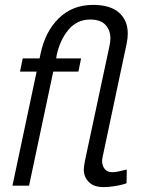

<svg xmlns="http://www.w3.org/2000/svg" viewBox="-20 -760 599 786"><path d="M323 -67Q323 -76 328 -103L428 -571Q432 -591 432 -602Q432 -636 412 -658Q392 -680 349 -680Q296 -680 261 -639Q226 -598 212 -534L210 -521H312L301 -467H198L99 0H31L130 -467H62L73 -521H142L146 -540Q165 -631 221 -685.5Q277 -740 361 -740Q431 -740 467 -708.5Q503 -677 503 -623Q503 -603 499 -584L400 -117Q398 -107 398 -101Q398 -82 408.5 -68.5Q419 -55 439 -55Q445 -55 453.5 -56Q462 -57 469.5 -59Q477 -61 484 -62.5Q491 -64 495 -65L499 -66L498 -10Q497 -9 483 -5Q469 -1 446 2.5Q423 6 403 6Q365 6 344 -14.5Q323 -35 323 -67Z"/></svg>

Font: Raleway-v4020
Style: Italic
Weight: 400
Italic angle: -12°
Designer: Matt McInerney, Pablo Impallari, Rodrigo Fuenzalida
Foundry: Matt McInerney, Pablo Impallari, Rodrigo Fuenzalida
Version: Version 4.020;PS 004.020;hotconv 1.0.88;makeotf.lib2.5.64775